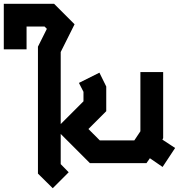

<svg xmlns="http://www.w3.org/2000/svg" viewBox="-20 -860 943 1012"><path d="M0 -840H265L373 -732L300 -586V5L342 48L258 132L180 55V-614L227 -708L215 -720H120V-600H0Z M720 -480H840V-132L836 -124L903 -80L837 20L770 -26L752 0H454L274 -180L420 -326V-376L396 -423L504 -477L540 -404V-274L446 -180L506 -120H688L720 -168Z"/></svg>

Font: SOV_raksil
Style: Book
Weight: 400
Version: Version 1.00